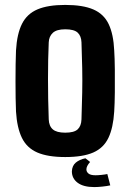

<svg xmlns="http://www.w3.org/2000/svg" viewBox="-20 -629 530 780"><path d="M245 9Q174 9 131.5 -9.5Q89 -28 69 -69Q49 -110 45 -176Q44 -198 43.5 -230.5Q43 -263 43 -299Q43 -335 43.5 -368Q44 -401 45 -424Q49 -492 69.5 -532.5Q90 -573 132.5 -591Q175 -609 245 -609Q317 -609 359.5 -590.5Q402 -572 421.5 -531Q441 -490 444 -424Q446 -394 446.5 -347Q447 -300 446.5 -253.5Q446 -207 444 -176Q440 -110 420.5 -69Q401 -28 359 -9.5Q317 9 245 9ZM245 -90Q281 -90 295.5 -103.5Q310 -117 311 -144Q313 -203 314 -253Q315 -303 314 -352Q313 -401 311 -457Q310 -483 295.5 -496.5Q281 -510 245 -510Q210 -510 194.5 -495.5Q179 -481 178 -457Q175 -390 175 -308Q175 -226 178 -144Q179 -117 194.5 -103.5Q210 -90 245 -90ZM272 67Q273 44 288 31.5Q303 19 327 14L346 29Q331 46 331 59Q331 69 339.5 76Q348 83 368 83Q378 83 392.5 81.5Q407 80 416 78L428 124Q415 127 396 129Q377 131 363 131Q319 131 295.5 113.5Q272 96 272 67Z"/></svg>

Font: Big Shoulders Text ExtraBold
Style: Regular
Weight: 800
Designer: Patric King
Foundry: XO Type Co
Version: Version 1.000; ttfautohint (v1.8.2)